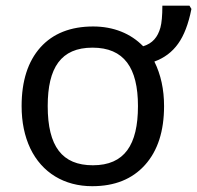

<svg xmlns="http://www.w3.org/2000/svg" viewBox="-20 -638 686 668"><path d="M550.8 -269C550.8 -326.7 539.6 -378.4 517.1 -423.8C551.8 -436.5 579.1 -457 599.6 -485.8C620.1 -514.2 635.7 -554.7 646 -606.9L639.2 -618.2H544.9C544.9 -583.5 542.5 -558.1 538.1 -542C528.8 -508.8 510.7 -486.8 478 -477.1C435.1 -521.5 374.5 -545.9 304.2 -545.9C225.6 -545.9 164.1 -521.5 120.6 -473.1C77.1 -424.3 55.2 -356.4 55.2 -269C55.2 -212.9 65.4 -164.1 85.4 -121.6C126 -37.1 203.6 9.8 300.8 9.8C378.9 9.8 439.9 -14.6 484.4 -64C528.8 -113.3 550.8 -181.6 550.8 -269ZM146 -269C146 -402.3 191.9 -472.2 301.8 -472.2C411.6 -472.2 460 -402.3 460 -269C460 -133.8 413.1 -63 303.2 -63C196.3 -63 146 -128.4 146 -269Z"/></svg>

Font: Noto Reveo Sans
Style: Regular
Weight: 400
Designer: Monotype Design team
Foundry: Monotype Imaging Inc.
Version: Version 1.04